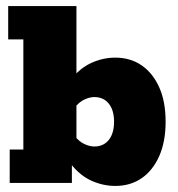

<svg xmlns="http://www.w3.org/2000/svg" viewBox="-20 -603 586 633"><path d="M360 10Q320 10 282 -7Q244 -24 214 -62L217 -80V0H12V-110H57V-473H7V-583H232V-332L214 -341Q244 -379 282 -396Q320 -413 360 -413Q410 -413 447 -387.5Q484 -362 505 -315Q526 -268 526 -202Q526 -136 505 -88.5Q484 -41 447 -15.5Q410 10 360 10ZM291 -120Q321 -120 338.5 -141.5Q356 -163 356 -202Q356 -240 338.5 -261.5Q321 -283 291 -283Q276 -283 258.5 -275Q241 -267 226 -248L232 -297V-98L226 -155Q241 -136 258.5 -128Q276 -120 291 -120Z"/></svg>

Font: Rokkitt SemiBold Black
Style: Regular
Weight: 900
Version: Version 3.103